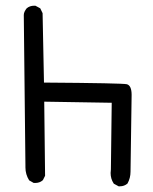

<svg xmlns="http://www.w3.org/2000/svg" viewBox="-20 -631 540 678"><path d="M370.6 -20Q370.6 -26.4 371.6 -32.7L374.5 -268.1L136.2 -272L139.2 -10.3L131.3 5.4L130.4 5.9Q120.1 15.1 104 15.1Q102.1 15.1 99.1 15.1L83 5.9Q69.8 -15.1 69.8 -40Q69.8 -43.5 69.8 -46.9L64 -578.1Q64 -584 66.9 -590.1Q69.8 -596.2 74.2 -601.6Q85 -610.8 100.6 -610.8Q102.1 -610.8 105 -610.8L122.1 -601.6L130.4 -584.5L135.3 -339.4Q413.1 -337.4 428.2 -333.5Q444.8 -328.6 444.8 -295.9L440.9 -24.4Q440.9 -2.4 430.2 17.1Q418.9 26.9 403.3 26.9Q401.9 26.9 398.9 26.9L381.8 17.6L381.3 16.6Q370.6 0.5 370.6 -20Z"/></svg>

Font: Bakudai
Style: Medium
Weight: 500
Version: Version 1.48